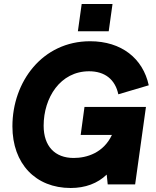

<svg xmlns="http://www.w3.org/2000/svg" viewBox="-20 -921 778 959"><path d="M333 18C406 18 467.5 -5 513 -49L518 0H655L709 -387H402L383 -247H539C497 -157.5 414 -132 348 -132C254 -132 198 -191 198 -293C198 -433 281 -565 425 -565C503 -565 555 -525 571 -450L723 -495C694 -629 587 -715 430 -715C192 -715 42 -513 42 -290C42 -103 158 18 333 18ZM369 -765H523L542 -901H388Z"/></svg>

Font: HK Grotesk Black
Style: Italic
Weight: 900
Italic angle: -16°
Designer: Alfredo Marco Pradil
Foundry: Hanken Design Co.
Version: Version 3.001;FEAKit 1.0